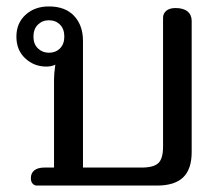

<svg xmlns="http://www.w3.org/2000/svg" viewBox="-20 -577 696 597"><path d="M95 0Q87 0 81.5 -6Q76 -12 76 -23Q76 -39 87 -47.5Q98 -56 118 -56H148V-331Q148 -348 152 -376Q141 -370 124 -370Q86 -370 58.5 -395.5Q31 -421 31 -463Q31 -505 59.5 -531Q88 -557 132 -557Q183 -557 210.5 -527.5Q238 -498 238 -450V-56H420Q458 -56 472.5 -70Q487 -84 487 -121V-522Q487 -535 497 -543.5Q507 -552 526 -552Q550 -552 563 -541.5Q576 -531 576 -512V-104Q576 -51 549.5 -25.5Q523 0 468 0ZM180 -463Q180 -487 166.5 -500.5Q153 -514 132 -514Q112 -514 98 -500.5Q84 -487 84 -463Q84 -440 98 -426.5Q112 -413 132 -413Q153 -413 166.5 -426.5Q180 -440 180 -463Z"/></svg>

Font: Maitree Medium
Style: Regular
Weight: 500
Designer: CadsonDemak Team
Foundry: CadsonDemak
Version: Version 1.010